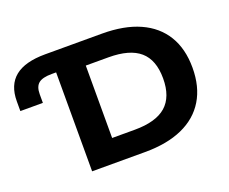

<svg xmlns="http://www.w3.org/2000/svg" viewBox="-114 -890 1283 1074"><g transform="rotate(-20 527.0 -352.5)"><path d="M265 0V-589H238Q184 -589 160.5 -570Q137 -551 137 -506V-454H3V-512Q3 -609 62.5 -657Q122 -705 242 -705H580Q712 -705 803.5 -664Q895 -623 943 -544.5Q991 -466 991 -353Q991 -240 943 -161Q895 -82 803.5 -41Q712 0 580 0ZM434 -137H569Q695 -137 755.5 -190Q816 -243 816 -353Q816 -463 755.5 -515.5Q695 -568 569 -568H434Z"/></g></svg>

Font: Nunito Sans 10pt SemiExpanded ExtraBold
Style: Regular
Weight: 800
Width: 6
Designer: Vernon Adams
Foundry: Vernon Adams
Version: Version 3.101;gftools[0.9.27]